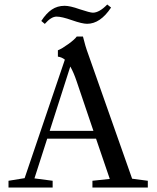

<svg xmlns="http://www.w3.org/2000/svg" viewBox="-20 -840 704 860"><path d="M370.1 -733.4Q348.1 -733.4 302.2 -749.5Q256.8 -765.6 233.4 -765.6Q209 -765.6 180.7 -732.9L165 -746.1Q187 -780.3 211.9 -797.1Q236.8 -814 269.5 -814Q293.9 -814 336.4 -798.8Q383.3 -783.2 396 -783.2Q424.8 -783.2 460.4 -819.8L477.5 -806.2Q429.2 -733.4 370.1 -733.4ZM18.1 0V-30.3L90.3 -42L270.5 -572.8Q257.8 -583.5 239.3 -586.4V-614.7Q256.8 -621.6 285.6 -642.3Q314.5 -663.1 323.7 -676.3H351.6Q361.8 -633.3 375.5 -596.7L571.8 -39.6L642.1 -30.3V0H394V-30.3L471.7 -38.6L410.2 -218.8H191.4L134.3 -41L215.8 -30.3V0ZM323.2 -476.1Q310.1 -515.1 294.9 -542L202.6 -253.9H398.4Z"/></svg>

Font: Elstob 10pt
Style: Regular
Weight: 400
Designer: Peter S. Baker
Version: Version 1.015